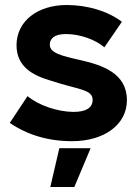

<svg xmlns="http://www.w3.org/2000/svg" viewBox="-20 -552 553 767"><path d="M268 12C395 12 487 -53 487 -152C487 -260 388 -292 301 -312C224 -329 179 -341 179 -373C179 -399 198 -416 244 -416C297 -416 360 -395 397 -363L467 -465C410 -508 329 -532 246 -532C132 -532 46 -469 46 -371C46 -286 111 -251 179 -231C293 -193 350 -196 350 -153C350 -121 323 -105 274 -105C211 -105 134 -131 90 -168L19 -61C90 -13 172 12 268 12ZM181 195H277L342 40H217Z"/></svg>

Font: Fixel Display Bold
Style: Bold
Weight: 700
Designer: AlfaBravo + MacPaw
Foundry: Kyrylo Tkachov, Marchela Mozhyna, Serhii Makarenko, Maria Weinstein, Zakhar Kryvoshyya
Version: Version 1.211